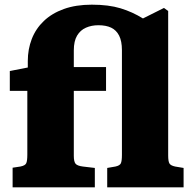

<svg xmlns="http://www.w3.org/2000/svg" viewBox="-20 -802 829 822"><path d="M34 0V-84L67 -89Q88 -93 92.5 -103.5Q97 -114 97 -140V-413H22V-498L99 -513V-541Q99 -591 116 -635Q133 -679 167.5 -712Q202 -745 253.5 -763.5Q305 -782 373 -782Q445 -782 496 -766.5Q547 -751 592 -723L682 -768L700 -755V-137Q700 -111 705.5 -102Q711 -93 730 -89L766 -83V0H439V-83L474 -89Q493 -93 497.5 -103Q502 -113 502 -139V-587Q502 -626 490 -649.5Q478 -673 456 -683.5Q434 -694 401 -694Q372 -694 348 -683.5Q324 -673 310 -649.5Q296 -626 296 -586V-515H434V-413H296V-135Q296 -110 303.5 -101Q311 -92 335 -89L386 -83V0Z"/></svg>

Font: Literata ExtraBold
Style: Regular
Weight: 800
Designer: Latin by Veronika Burian and Jose Scaglione. Greek by Irene Vlachou. Cyrillic by Vera Evstafieva.
Foundry: TypeTogether
Version: Version 3.103;gftools[0.9.29]